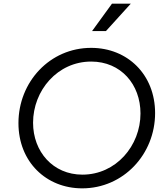

<svg xmlns="http://www.w3.org/2000/svg" viewBox="-20 -1019 921 1051"><path d="M560 -849 696 -999H593L484 -849ZM430 12C655 12 829 -174 829 -400C829 -611 678 -757 479 -757C253 -757 81 -571 81 -345C81 -133 233 12 430 12ZM431 -63C270 -63 161 -189 161 -347C161 -524 295 -682 479 -682C642 -682 749 -557 749 -398C749 -221 615 -63 431 -63Z"/></svg>

Font: Plus Jakarta Sans
Style: Italic
Weight: 400
Italic angle: -8°
Designer: Gumpita Rahayu
Foundry: Tokotype
Version: Version 2.071;gftools[0.9.30]